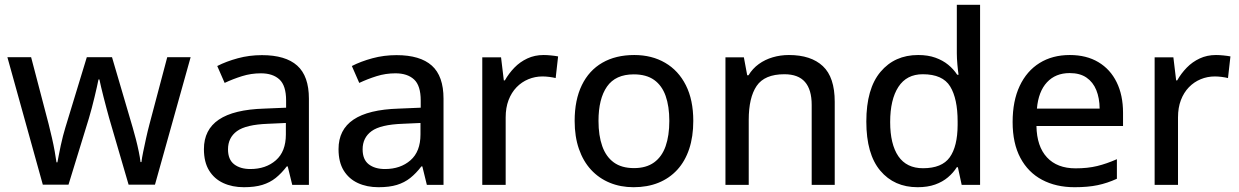

<svg xmlns="http://www.w3.org/2000/svg" viewBox="-20 -780 5228 810"><path d="M522.5 -1 440.4 -282.2Q435.1 -301.3 429 -324.2Q422.9 -347.2 417 -370.1Q411.1 -393.1 406.5 -412.8Q401.9 -432.6 399.4 -444.8H395.5Q393.1 -432.6 388.7 -412.8Q384.3 -393.1 378.7 -369.9Q373 -346.7 366.9 -323.2Q360.8 -299.8 355 -280.8L269 -1H160.6L11.2 -538.6H111.3L185.1 -256.8Q192.4 -228.5 199.2 -198.2Q206.1 -168 210.9 -141.1Q215.8 -114.3 218.3 -95.2H222.2Q224.6 -107.9 228.3 -126.7Q231.9 -145.5 236.3 -166.3Q240.7 -187 245.8 -206.5Q251 -226.1 255.4 -240.7L346.2 -538.6H452.6L540 -241.2Q546.4 -219.7 553.2 -193.1Q560.1 -166.5 565.4 -140.6Q570.8 -114.7 572.8 -96.2H576.7Q578.6 -112.8 584 -139.2Q589.4 -165.5 596.2 -196.5Q603 -227.5 610.8 -256.8L685.5 -538.6H784.2L633.8 -1Z M1085 -547.4Q1184.6 -547.4 1233.9 -503.2Q1283.2 -459 1283.2 -363.8V0H1212.9L1193.8 -78.1H1189.9Q1167.5 -48.8 1143.1 -29.3Q1118.7 -9.8 1086.7 0Q1054.7 9.8 1008.8 9.8Q960 9.8 921.9 -7.8Q883.8 -25.4 862.1 -60.8Q840.3 -96.2 840.3 -150.9Q840.3 -232.9 903.3 -275.4Q966.3 -317.9 1094.2 -321.8L1187 -325.7V-356Q1187 -418.9 1158.9 -444.8Q1130.9 -470.7 1080.6 -470.7Q1039.1 -470.7 1001 -458.7Q962.9 -446.8 927.7 -430.2L896.5 -501.5Q934.6 -521 983.2 -534.2Q1031.7 -547.4 1085 -547.4ZM1186 -261.2 1110.8 -257.8Q1017.6 -254.4 979.7 -226.8Q941.9 -199.2 941.9 -149.9Q941.9 -106.9 967.8 -86.9Q993.7 -66.9 1036.1 -66.9Q1101.6 -66.9 1143.8 -103.8Q1186 -140.6 1186 -212.9Z M1652.8 -547.4Q1752.4 -547.4 1801.8 -503.2Q1851.1 -459 1851.1 -363.8V0H1780.8L1761.7 -78.1H1757.8Q1735.4 -48.8 1710.9 -29.3Q1686.5 -9.8 1654.5 0Q1622.6 9.8 1576.7 9.8Q1527.8 9.8 1489.7 -7.8Q1451.7 -25.4 1429.9 -60.8Q1408.2 -96.2 1408.2 -150.9Q1408.2 -232.9 1471.2 -275.4Q1534.2 -317.9 1662.1 -321.8L1754.9 -325.7V-356Q1754.9 -418.9 1726.8 -444.8Q1698.7 -470.7 1648.4 -470.7Q1606.9 -470.7 1568.8 -458.7Q1530.8 -446.8 1495.6 -430.2L1464.4 -501.5Q1502.4 -521 1551 -534.2Q1599.6 -547.4 1652.8 -547.4ZM1753.9 -261.2 1678.7 -257.8Q1585.4 -254.4 1547.6 -226.8Q1509.8 -199.2 1509.8 -149.9Q1509.8 -106.9 1535.6 -86.9Q1561.5 -66.9 1604 -66.9Q1669.4 -66.9 1711.7 -103.8Q1753.9 -140.6 1753.9 -212.9Z M2273.4 -547.9Q2288.1 -547.9 2305.2 -546.1Q2322.3 -544.4 2334.5 -542L2324.2 -450.7Q2312.5 -453.6 2297.1 -455.6Q2281.7 -457.5 2268.6 -457.5Q2237.3 -457.5 2209 -445.8Q2180.7 -434.1 2159.2 -411.9Q2137.7 -389.6 2125.5 -357.7Q2113.3 -325.7 2113.3 -284.7V0H2014.6V-538.1H2093.8L2105.5 -440.9H2109.9Q2126.5 -470.2 2150.1 -494.6Q2173.8 -519 2204.8 -533.4Q2235.8 -547.9 2273.4 -547.9Z M2904.8 -270Q2904.8 -203.6 2887.5 -151.6Q2870.1 -99.6 2837.2 -63.7Q2804.2 -27.8 2757.8 -9Q2711.4 9.8 2652.8 9.8Q2598.1 9.8 2552.5 -9Q2506.8 -27.8 2473.6 -63.7Q2440.4 -99.6 2422.4 -151.6Q2404.3 -203.6 2404.3 -270Q2404.3 -358.4 2434.6 -420.7Q2464.8 -482.9 2521.2 -515.4Q2577.6 -547.9 2655.8 -547.9Q2730 -547.9 2786.1 -515.1Q2842.3 -482.4 2873.5 -420.4Q2904.8 -358.4 2904.8 -270ZM2504.9 -270Q2504.9 -208 2520.8 -163.3Q2536.6 -118.7 2569.6 -94.7Q2602.5 -70.8 2654.8 -70.8Q2706.1 -70.8 2739.3 -94.7Q2772.5 -118.7 2788.1 -163.3Q2803.7 -208 2803.7 -270Q2803.7 -331.5 2788.1 -375.5Q2772.5 -419.4 2739.5 -442.9Q2706.5 -466.3 2653.8 -466.3Q2576.7 -466.3 2540.8 -414.8Q2504.9 -363.3 2504.9 -270Z M3308.1 -547.9Q3401.4 -547.9 3451.4 -501Q3501.5 -454.1 3501.5 -350.6V0H3404.3V-337.4Q3404.3 -401.9 3376 -434.3Q3347.7 -466.8 3289.1 -466.8Q3205.6 -466.8 3172.1 -417.5Q3138.7 -368.2 3138.7 -274.4V0H3040.5V-538.1H3118.2L3132.3 -462.4H3137.7Q3154.8 -490.7 3181.2 -509.8Q3207.5 -528.8 3240 -538.3Q3272.5 -547.9 3308.1 -547.9Z M3851.1 9.8Q3752.4 9.8 3693.6 -60.1Q3634.8 -129.9 3634.8 -267.1Q3634.8 -405.8 3694.6 -476.8Q3754.4 -547.9 3853.5 -547.9Q3895 -547.9 3926.3 -536.6Q3957.5 -525.4 3980.2 -506.8Q4002.9 -488.3 4018.1 -464.8H4023.9Q4021.5 -480 4019 -507.3Q4016.6 -534.7 4016.6 -555.2V-759.8H4114.7V0H4037.1L4021 -74.7H4016.6Q4002 -51.3 3979.2 -32Q3956.5 -12.7 3925 -1.5Q3893.6 9.8 3851.1 9.8ZM3874 -70.3Q3953.6 -70.3 3986.6 -116.2Q4019.5 -162.1 4020 -252.4V-267.6Q4020 -363.8 3988.5 -415.3Q3957 -466.8 3873 -466.8Q3804.7 -466.8 3770 -413.3Q3735.4 -359.9 3735.4 -265.1Q3735.4 -171.4 3770 -120.8Q3804.7 -70.3 3874 -70.3Z M4493.2 -547.9Q4563.5 -547.9 4613.8 -517.8Q4664.1 -487.8 4690.9 -433.1Q4717.8 -378.4 4717.8 -304.2V-248.5H4352.5Q4354 -162.1 4397 -116Q4439.9 -69.8 4517.6 -69.8Q4568.8 -69.8 4608.9 -79.6Q4648.9 -89.4 4691.9 -108.4V-25.9Q4651.4 -7.3 4610.6 1.2Q4569.8 9.8 4513.2 9.8Q4435.1 9.8 4376.2 -21.5Q4317.4 -52.7 4284.7 -114Q4252 -175.3 4252 -265.1Q4252 -354 4281.7 -417.2Q4311.5 -480.5 4365.7 -514.2Q4419.9 -547.9 4493.2 -547.9ZM4492.7 -471.7Q4433.1 -471.7 4397 -432.9Q4360.8 -394 4354.5 -321.8H4619.1Q4618.7 -366.2 4605 -399.9Q4591.3 -433.6 4563.7 -452.6Q4536.1 -471.7 4492.7 -471.7Z M5109.9 -547.9Q5124.5 -547.9 5141.6 -546.1Q5158.7 -544.4 5170.9 -542L5160.6 -450.7Q5148.9 -453.6 5133.5 -455.6Q5118.2 -457.5 5105 -457.5Q5073.7 -457.5 5045.4 -445.8Q5017.1 -434.1 4995.6 -411.9Q4974.1 -389.6 4961.9 -357.7Q4949.7 -325.7 4949.7 -284.7V0H4851.1V-538.1H4930.2L4941.9 -440.9H4946.3Q4962.9 -470.2 4986.6 -494.6Q5010.3 -519 5041.3 -533.4Q5072.3 -547.9 5109.9 -547.9Z"/></svg>

Font: Open Sans Medium
Style: Regular
Weight: 500
Designer: Monotype Design Team
Foundry: Monotype Imaging Inc.
Version: Version 3.000